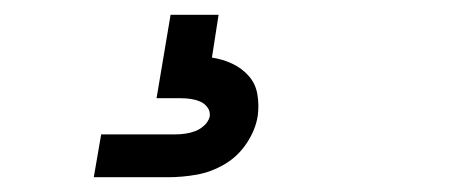

<svg xmlns="http://www.w3.org/2000/svg" viewBox="-20 -20 640 260"><path d="M107 220 117 162H217Q224 162 231 161Q238 160 244.5 157.5Q251 155 256.5 150Q262 145 264 138Q264 138 264 138Q264 138 264 138Q265 131 261 125.5Q257 120 251 117.5Q245 115 238.5 114Q232 113 225 113H192L211 0H276L267 58Q281 60 294 66Q307 72 316.5 82.5Q326 93 328.5 107.5Q331 122 329 137Q326 156 314 174Q302 192 284 202.5Q266 213 246.5 216.5Q227 220 207 220Z"/></svg>

Font: Iosevka Slab Light Extended
Style: Italic
Weight: 300
Width: 7
Italic angle: -9°
Monospace: yes
Designer: Belleve Invis
Foundry: Belleve Invis
Version: Version 11.1.0; ttfautohint (v1.8.3)